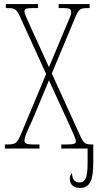

<svg xmlns="http://www.w3.org/2000/svg" viewBox="-20 -734 487 949"><path d="M4 0H175V-20H145C105 -20 101 -27 101 -40C101 -53 107 -70 141 -143L222 -337L321 -121C345 -68 355 -47 355 -36C355 -26 351 -20 313 -20H283V0H413V70C413 144 402 168 372 168C350 168 336 151 336 121C330 128 325 135 325 150C325 179 346 195 374 195C425 195 441 157 441 70V-20H437C401 -20 394 -23 374 -68L236 -371L352 -648C370 -692 379 -694 417 -694H423V-714H270V-694H295C329 -694 332 -686 332 -674C332 -658 320 -637 308 -607L222 -402L128 -608C114 -640 101 -667 101 -676C101 -688 104 -694 140 -694H168V-714H9V-694H13C54 -694 61 -691 81 -647L208 -368L82 -67C63 -22 54 -20 10 -20H4Z"/></svg>

Font: Noto Serif ExtraCondensed Thin
Style: Regular
Weight: 100
Width: 2
Designer: Monotype Design Team
Foundry: Monotype Imaging Inc.
Version: Version 2.013